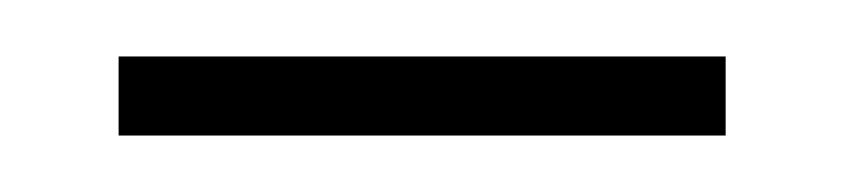

<svg xmlns="http://www.w3.org/2000/svg" viewBox="-20 -307 298 68"><path d="M22 -259V-287H237V-259Z"/></svg>

Font: Noto Serif Thai Condensed Thin
Style: Regular
Weight: 100
Width: 3
Designer: Monotype Design Team
Foundry: Monotype Imaging Inc.
Version: Version 2.001; ttfautohint (v1.8.4.7-5d5b)